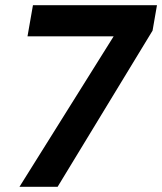

<svg xmlns="http://www.w3.org/2000/svg" viewBox="-20 -720 625 740"><path d="M55 0 418 -580H86L107 -700H585L568 -602L202 0Z"/></svg>

Font: DM Sans 28pt ExtraBold
Style: Italic
Weight: 800
Italic angle: -10°
Version: Version 4.004;gftools[0.9.30]